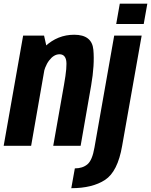

<svg xmlns="http://www.w3.org/2000/svg" viewBox="-46 -789 817 1039"><path d="M-26.1 0H122.5L211.7 -510.7L192.4 -596.5H79.2ZM242.1 0H390.3L447.2 -326.3Q466.7 -438.9 459.2 -520Q451.6 -601 355.5 -601Q266 -601 198.4 -538.1Q130.7 -475.2 116.1 -394L184.6 -371.5Q194.8 -428.9 220.1 -462.1Q245.5 -495.3 276 -495.3Q304.9 -495.3 311.8 -463.8Q318.7 -432.3 300.4 -330.2ZM339.8 229.4Q454.1 229.4 522.6 184.4Q591 139.5 614.9 0.5L720.6 -596.5H572L465.2 9.2Q453.3 78.5 427 100.3Q400.6 122.2 359 122.2ZM602.3 -769.3 582.9 -659.3H731.8L751.3 -769.3Z"/></svg>

Font: Anybody Thin Condensed
Style: Italic
Weight: 100
Width: 3
Italic angle: -10°
Version: Version 1.113;gftools[0.9.25]